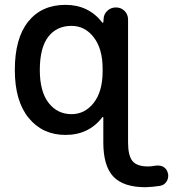

<svg xmlns="http://www.w3.org/2000/svg" viewBox="-20 -576 724 803"><path d="M146.5 -283.2Q146.5 -193.4 183.1 -146Q219.7 -98.6 279.3 -98.6Q335 -98.6 372.1 -146Q409.2 -193.4 409.2 -278.3V-288.1Q409.2 -372.1 372.1 -419.9Q335 -467.8 279.3 -467.8Q216.8 -467.8 181.6 -421.9Q146.5 -376 146.5 -283.2ZM464.8 -544.9Q486.3 -544.9 501 -530.3Q515.6 -515.6 515.6 -494.1V19.5Q515.6 75.2 534.2 97.7Q552.7 120.1 598.6 120.1Q613.3 120.1 627.9 117.2Q633.8 116.2 638.7 116.2Q651.4 116.2 662.1 121.1Q677.7 129.9 681.6 146.5Q683.6 152.3 683.6 158.2Q683.6 170.9 677.7 181.6Q668 198.2 649.4 201.2Q619.1 206.1 588.9 207Q496.1 207 454.1 162.6Q412.1 118.2 412.1 19.5V-84Q412.1 -85.9 410.6 -86.4Q409.2 -86.9 408.2 -85.9Q351.6 -11.7 253.9 -11.7Q158.2 -11.7 100.1 -82.5Q42 -153.3 42 -283.2Q42 -416 98.1 -485.8Q154.3 -555.7 253.9 -555.7Q350.6 -555.7 408.2 -481.4Q409.2 -480.5 410.6 -481Q412.1 -481.4 412.1 -482.4L413.1 -494.1Q413.1 -515.6 428.2 -530.3Q443.4 -544.9 464.8 -544.9Z"/></svg>

Font: Gen Jyuu Gothic Medium
Style: Regular
Weight: 500
Designer: [Source Han Sans]
Ryoko NISHIZUKA  (kana & ideographs); Paul D. Hunt (Latin, Greek & Cyrillic); Wenlong ZHANG  (bopomofo
Version: Version 1.002.20150607